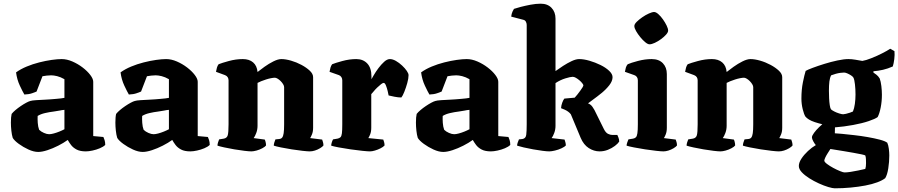

<svg xmlns="http://www.w3.org/2000/svg" viewBox="-20 -820 4866 1040"><path d="M187 3Q163 3 134.5 -10Q106 -23 82 -40.5Q58 -58 49 -73Q44 -89 41.5 -112Q39 -135 39 -156Q39 -171 40 -183Q41 -195 43 -203Q51 -213 64 -224Q77 -235 92.5 -245.5Q108 -256 122 -263.5Q136 -271 144 -273Q153 -276 176 -277.5Q199 -279 222 -280Q239 -281 254.5 -282Q270 -283 284.5 -284.5Q299 -286 310 -287Q321 -288 329 -290V-391Q308 -403 289.5 -407.5Q271 -412 257 -412Q248 -412 233 -410.5Q218 -409 210 -407L178 -324Q171 -321 154 -315Q137 -309 112 -308Q103 -323 87.5 -356Q72 -389 67 -428Q92 -446 124.5 -459.5Q157 -473 192.5 -482Q228 -491 260 -495.5Q292 -500 314 -500Q342 -500 372 -487Q402 -474 427.5 -454.5Q453 -435 469 -414Q485 -393 485 -377V-83L540 -78Q543 -72 546.5 -61Q550 -50 550 -35Q540 -25 521 -17Q502 -9 481 -4.5Q460 0 445 0Q414 0 395 -10Q376 -20 365 -34.5Q354 -49 347 -62Q325 -46 295.5 -31Q266 -16 237 -6.5Q208 3 187 3ZM246 -93Q256 -93 271 -97Q286 -101 302 -107.5Q318 -114 329 -120V-225Q316 -224 302.5 -221Q289 -218 272 -216Q247 -213 223.5 -207.5Q200 -202 184 -192Q183 -176 184.5 -154.5Q186 -133 192 -117Q202 -107 218 -100Q234 -93 246 -93Z M753 3Q729 3 700.5 -10Q672 -23 648 -40.5Q624 -58 615 -73Q610 -89 607.5 -112Q605 -135 605 -156Q605 -171 606 -183Q607 -195 609 -203Q617 -213 630 -224Q643 -235 658.5 -245.5Q674 -256 688 -263.5Q702 -271 710 -273Q719 -276 742 -277.5Q765 -279 788 -280Q805 -281 820.5 -282Q836 -283 850.5 -284.5Q865 -286 876 -287Q887 -288 895 -290V-391Q874 -403 855.5 -407.5Q837 -412 823 -412Q814 -412 799 -410.5Q784 -409 776 -407L744 -324Q737 -321 720 -315Q703 -309 678 -308Q669 -323 653.5 -356Q638 -389 633 -428Q658 -446 690.5 -459.5Q723 -473 758.5 -482Q794 -491 826 -495.5Q858 -500 880 -500Q908 -500 938 -487Q968 -474 993.5 -454.5Q1019 -435 1035 -414Q1051 -393 1051 -377V-83L1106 -78Q1109 -72 1112.5 -61Q1116 -50 1116 -35Q1106 -25 1087 -17Q1068 -9 1047 -4.5Q1026 0 1011 0Q980 0 961 -10Q942 -20 931 -34.5Q920 -49 913 -62Q891 -46 861.5 -31Q832 -16 803 -6.5Q774 3 753 3ZM812 -93Q822 -93 837 -97Q852 -101 868 -107.5Q884 -114 895 -120V-225Q882 -224 868.5 -221Q855 -218 838 -216Q813 -213 789.5 -207.5Q766 -202 750 -192Q749 -176 750.5 -154.5Q752 -133 758 -117Q768 -107 784 -100Q800 -93 812 -93Z M1341 0Q1330 0 1304.5 -3Q1279 -6 1249.5 -11Q1220 -16 1195 -21.5Q1170 -27 1158 -31Q1158 -39 1161 -48.5Q1164 -58 1167 -65L1192 -69Q1209 -72 1213.5 -87Q1218 -102 1218 -147V-385Q1218 -394 1213.5 -401.5Q1209 -409 1199 -413L1150 -431Q1152 -443 1155 -453.5Q1158 -464 1164 -472Q1181 -479 1219.5 -489.5Q1258 -500 1295 -500Q1330 -500 1351 -482Q1372 -464 1375 -430Q1390 -442 1413 -458.5Q1436 -475 1461 -487.5Q1486 -500 1504 -500Q1527 -500 1556.5 -491.5Q1586 -483 1613 -468.5Q1640 -454 1658 -437Q1676 -420 1676 -402V-128Q1676 -107 1670 -92.5Q1664 -78 1660 -72L1725 -64Q1727 -59 1729.5 -50Q1732 -41 1732 -32Q1727 -25 1713.5 -17Q1700 -9 1685.5 -4.5Q1671 0 1658 0Q1646 0 1619 -3Q1592 -6 1560 -11Q1528 -16 1501.5 -21.5Q1475 -27 1463 -31Q1463 -39 1466 -48.5Q1469 -58 1472 -65L1492 -67Q1503 -68 1508.5 -75Q1514 -82 1516.5 -98.5Q1519 -115 1519 -147V-348Q1519 -355 1513.5 -364Q1508 -373 1500 -381Q1492 -389 1483.5 -394Q1475 -399 1469 -399Q1461 -399 1448 -396.5Q1435 -394 1421 -389.5Q1407 -385 1394.5 -380Q1382 -375 1375 -371V-139Q1375 -118 1368 -99.5Q1361 -81 1354 -72L1414 -64Q1416 -61 1418.5 -51.5Q1421 -42 1421 -32Q1416 -25 1401 -17Q1386 -9 1369.5 -4.5Q1353 0 1341 0Z M1984 0Q1972 0 1943 -3Q1914 -6 1879 -11Q1844 -16 1815 -21.5Q1786 -27 1774 -31Q1774 -38 1777 -48Q1780 -58 1784 -65L1808 -69Q1818 -71 1824 -76.5Q1830 -82 1832 -98Q1834 -114 1834 -147V-385Q1834 -395 1829 -402.5Q1824 -410 1816 -413L1765 -431Q1767 -443 1770 -453.5Q1773 -464 1779 -472Q1796 -479 1834.5 -489.5Q1873 -500 1910 -500Q1947 -500 1969.5 -476Q1992 -452 1992 -406V-391Q1995 -396 2005 -413.5Q2015 -431 2030 -451Q2045 -471 2061 -485.5Q2077 -500 2092 -500Q2107 -500 2124.5 -490Q2142 -480 2158 -465Q2174 -450 2183.5 -436Q2193 -422 2193 -413Q2193 -395 2186 -370Q2179 -345 2170 -322.5Q2161 -300 2154 -292Q2137 -292 2117 -296Q2097 -300 2085 -303Q2084 -310 2080 -326.5Q2076 -343 2070.5 -357Q2065 -371 2058 -371Q2053 -371 2043.5 -363.5Q2034 -356 2023.5 -346Q2013 -336 2004.5 -325.5Q1996 -315 1991 -310V-128Q1991 -107 1985 -92Q1979 -77 1975 -72L2056 -64Q2058 -59 2060.5 -50.5Q2063 -42 2063 -32Q2056 -24 2041 -16.5Q2026 -9 2010.5 -4.5Q1995 0 1984 0Z M2381 3Q2357 3 2328.5 -10Q2300 -23 2276 -40.5Q2252 -58 2243 -73Q2238 -89 2235.5 -112Q2233 -135 2233 -156Q2233 -171 2234 -183Q2235 -195 2237 -203Q2245 -213 2258 -224Q2271 -235 2286.5 -245.5Q2302 -256 2316 -263.5Q2330 -271 2338 -273Q2347 -276 2370 -277.5Q2393 -279 2416 -280Q2433 -281 2448.5 -282Q2464 -283 2478.5 -284.5Q2493 -286 2504 -287Q2515 -288 2523 -290V-391Q2502 -403 2483.5 -407.5Q2465 -412 2451 -412Q2442 -412 2427 -410.5Q2412 -409 2404 -407L2372 -324Q2365 -321 2348 -315Q2331 -309 2306 -308Q2297 -323 2281.5 -356Q2266 -389 2261 -428Q2286 -446 2318.5 -459.5Q2351 -473 2386.5 -482Q2422 -491 2454 -495.5Q2486 -500 2508 -500Q2536 -500 2566 -487Q2596 -474 2621.5 -454.5Q2647 -435 2663 -414Q2679 -393 2679 -377V-83L2734 -78Q2737 -72 2740.5 -61Q2744 -50 2744 -35Q2734 -25 2715 -17Q2696 -9 2675 -4.5Q2654 0 2639 0Q2608 0 2589 -10Q2570 -20 2559 -34.5Q2548 -49 2541 -62Q2519 -46 2489.5 -31Q2460 -16 2431 -6.5Q2402 3 2381 3ZM2440 -93Q2450 -93 2465 -97Q2480 -101 2496 -107.5Q2512 -114 2523 -120V-225Q2510 -224 2496.5 -221Q2483 -218 2466 -216Q2441 -213 2417.5 -207.5Q2394 -202 2378 -192Q2377 -176 2378.5 -154.5Q2380 -133 2386 -117Q2396 -107 2412 -100Q2428 -93 2440 -93Z M2955 0Q2943 0 2919.5 -3Q2896 -6 2868 -11Q2840 -16 2816.5 -21.5Q2793 -27 2781 -31Q2781 -39 2784.5 -48.5Q2788 -58 2791 -65L2810 -67Q2828 -70 2830.5 -90Q2833 -110 2833 -147V-685Q2833 -694 2828.5 -702.5Q2824 -711 2814 -713L2749 -730Q2751 -746 2756 -757Q2761 -768 2764 -772Q2775 -776 2800 -782.5Q2825 -789 2854 -794.5Q2883 -800 2909 -800Q2946 -800 2967.5 -777.5Q2989 -755 2989 -719V-435Q3007 -448 3030 -463Q3053 -478 3076.5 -489Q3100 -500 3117 -500Q3142 -500 3173 -491Q3204 -482 3232.5 -468Q3261 -454 3279.5 -436.5Q3298 -419 3298 -402Q3298 -381 3280.5 -358.5Q3263 -336 3238.5 -316Q3214 -296 3193 -281Q3172 -266 3165 -260Q3171 -259 3180 -251.5Q3189 -244 3200 -224L3251 -121Q3261 -101 3273.5 -95Q3286 -89 3297 -89H3324Q3326 -84 3330 -74.5Q3334 -65 3334 -53Q3327 -42 3310.5 -29.5Q3294 -17 3272.5 -8.5Q3251 0 3228 0Q3197 0 3169 -18Q3141 -36 3125 -74L3072 -201Q3066 -209 3057 -215.5Q3048 -222 3037.5 -226.5Q3027 -231 3019 -234Q3020 -249 3025.5 -264Q3031 -279 3037 -286L3093 -291Q3100 -298 3107.5 -308Q3115 -318 3123 -328.5Q3131 -339 3135.5 -347Q3140 -355 3140 -358Q3140 -361 3134 -369Q3128 -377 3118.5 -385Q3109 -393 3099.5 -398.5Q3090 -404 3082 -404Q3070 -404 3042.5 -395.5Q3015 -387 2989 -370V-139Q2989 -118 2982 -99.5Q2975 -81 2968 -72L3038 -64Q3040 -59 3042.5 -49.5Q3045 -40 3045 -32Q3039 -25 3022 -17Q3005 -9 2986 -4.5Q2967 0 2955 0Z M3573 0Q3562 0 3534.5 -3Q3507 -6 3474.5 -11Q3442 -16 3414 -21.5Q3386 -27 3374 -31Q3374 -38 3377.5 -48Q3381 -58 3384 -65L3409 -69Q3419 -71 3424.5 -76.5Q3430 -82 3432.5 -98Q3435 -114 3435 -147V-385Q3435 -395 3430 -402.5Q3425 -410 3416 -413L3365 -431Q3367 -443 3370 -453.5Q3373 -464 3380 -472Q3398 -480 3436 -490Q3474 -500 3510 -500Q3549 -500 3570.5 -477.5Q3592 -455 3592 -419V-128Q3592 -107 3586 -92Q3580 -77 3576 -72L3640 -64Q3642 -59 3644.5 -50.5Q3647 -42 3647 -32Q3642 -25 3628.5 -17Q3615 -9 3600.5 -4.5Q3586 0 3573 0ZM3498 -580Q3489 -580 3475.5 -591Q3462 -602 3448.5 -618.5Q3435 -635 3425.5 -651.5Q3416 -668 3416 -679Q3416 -689 3428.5 -701.5Q3441 -714 3459 -726.5Q3477 -739 3495 -747Q3513 -755 3523 -755Q3533 -755 3546 -743.5Q3559 -732 3571 -715Q3583 -698 3591 -681.5Q3599 -665 3599 -654Q3599 -645 3588 -632.5Q3577 -620 3560.5 -608Q3544 -596 3527 -588Q3510 -580 3498 -580Z M3882 0Q3871 0 3845.5 -3Q3820 -6 3790.5 -11Q3761 -16 3736 -21.5Q3711 -27 3699 -31Q3699 -39 3702 -48.5Q3705 -58 3708 -65L3733 -69Q3750 -72 3754.5 -87Q3759 -102 3759 -147V-385Q3759 -394 3754.5 -401.5Q3750 -409 3740 -413L3691 -431Q3693 -443 3696 -453.5Q3699 -464 3705 -472Q3722 -479 3760.5 -489.5Q3799 -500 3836 -500Q3871 -500 3892 -482Q3913 -464 3916 -430Q3931 -442 3954 -458.5Q3977 -475 4002 -487.5Q4027 -500 4045 -500Q4068 -500 4097.5 -491.5Q4127 -483 4154 -468.5Q4181 -454 4199 -437Q4217 -420 4217 -402V-128Q4217 -107 4211 -92.5Q4205 -78 4201 -72L4266 -64Q4268 -59 4270.5 -50Q4273 -41 4273 -32Q4268 -25 4254.5 -17Q4241 -9 4226.5 -4.5Q4212 0 4199 0Q4187 0 4160 -3Q4133 -6 4101 -11Q4069 -16 4042.5 -21.5Q4016 -27 4004 -31Q4004 -39 4007 -48.5Q4010 -58 4013 -65L4033 -67Q4044 -68 4049.5 -75Q4055 -82 4057.5 -98.5Q4060 -115 4060 -147V-348Q4060 -355 4054.5 -364Q4049 -373 4041 -381Q4033 -389 4024.5 -394Q4016 -399 4010 -399Q4002 -399 3989 -396.5Q3976 -394 3962 -389.5Q3948 -385 3935.5 -380Q3923 -375 3916 -371V-139Q3916 -118 3909 -99.5Q3902 -81 3895 -72L3955 -64Q3957 -61 3959.5 -51.5Q3962 -42 3962 -32Q3957 -25 3942 -17Q3927 -9 3910.5 -4.5Q3894 0 3882 0Z M4502 200Q4490 200 4466.5 193Q4443 186 4415.5 173.5Q4388 161 4363.5 145.5Q4339 130 4323 113Q4307 96 4307 79Q4307 61 4321 39.5Q4335 18 4356.5 -2Q4378 -22 4399 -34Q4392 -42 4385 -55Q4378 -68 4378 -76Q4378 -85 4389.5 -100.5Q4401 -116 4416.5 -131Q4432 -146 4443 -155L4503 -141L4502 -98Q4512 -98 4541 -95Q4570 -92 4606.5 -88Q4643 -84 4680 -77.5Q4717 -71 4745.5 -63.5Q4774 -56 4786 -47Q4792 -34 4794.5 -14Q4797 6 4797 22Q4797 57 4791.5 92Q4786 127 4775 145Q4760 157 4732 167.5Q4704 178 4667 185Q4630 192 4587.5 196Q4545 200 4502 200ZM4554 114Q4568 114 4587.5 111Q4607 108 4628.5 103.5Q4650 99 4667 95Q4669 89 4670 81.5Q4671 74 4671 64Q4671 54 4670.5 42Q4670 30 4667 22Q4665 20 4646.5 16Q4628 12 4602 7.5Q4576 3 4549.5 -1.5Q4523 -6 4503 -9Q4483 -12 4478 -13Q4471 -2 4463 10.5Q4455 23 4450 34Q4445 45 4445 50Q4445 57 4459.5 68Q4474 79 4493.5 89.5Q4513 100 4530.5 107Q4548 114 4554 114ZM4502 -130Q4467 -139 4440 -145.5Q4413 -152 4393.5 -158.5Q4374 -165 4362 -172.5Q4350 -180 4343 -188Q4335 -200 4328 -228.5Q4321 -257 4321 -286Q4321 -334 4329 -374Q4337 -414 4344 -436Q4354 -442 4382 -452.5Q4410 -463 4445.5 -474Q4481 -485 4516 -492.5Q4551 -500 4576 -500Q4593 -500 4613.5 -496.5Q4634 -493 4651 -490Q4670 -493 4699 -504.5Q4728 -516 4757 -530.5Q4786 -545 4802 -556L4825 -543Q4827 -523 4824 -499.5Q4821 -476 4816 -460Q4789 -448 4763 -442Q4737 -436 4711 -434V-427Q4717 -423 4727 -415.5Q4737 -408 4745 -395Q4751 -379 4754 -354Q4757 -329 4757 -307Q4757 -271 4750.5 -238Q4744 -205 4734 -186Q4721 -176 4685.5 -164Q4650 -152 4601 -143Q4552 -134 4502 -130ZM4547 -201Q4552 -201 4562.5 -203.5Q4573 -206 4583.5 -209.5Q4594 -213 4600 -216Q4607 -232 4610.5 -257Q4614 -282 4614 -308Q4614 -337 4611 -363Q4608 -389 4603 -399Q4600 -405 4590 -411.5Q4580 -418 4569.5 -422.5Q4559 -427 4552 -427Q4545 -427 4533 -425.5Q4521 -424 4508 -420.5Q4495 -417 4482 -412Q4475 -399 4472.5 -378.5Q4470 -358 4470 -329Q4470 -310 4471 -288.5Q4472 -267 4474.5 -250.5Q4477 -234 4481 -228Q4486 -223 4498.5 -216.5Q4511 -210 4525.5 -205.5Q4540 -201 4547 -201Z"/></svg>

Font: Texturina Medium 12pt ExtraBold
Style: Regular
Weight: 800
Version: Version 1.002